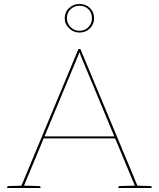

<svg xmlns="http://www.w3.org/2000/svg" viewBox="-20 -947 800 967"><path d="M83 0 375 -700H385L677 0H668Q666 0 664.5 -1.5Q663 -3 662 -5L388 -663Q387 -667 384 -674Q381 -681 380 -684Q379 -681 376.5 -674Q374 -667 372 -663L98 -5Q97 -3 95.5 -1.5Q94 0 91 0ZM89 0V-11H102V0ZM194 -250 196 -260H563L565 -250ZM656 0V-11H669V0ZM16 0V-5Q16 -7 18.5 -8.5Q21 -10 23 -10L100 -12L101 0ZM99 0 100 -12 177 -10Q179 -10 181.5 -8.5Q184 -7 184 -5V0ZM576 0V-5Q576 -7 578.5 -8.5Q581 -10 583 -10L660 -12L661 0ZM659 0 660 -12 737 -10Q739 -10 741.5 -8.5Q744 -7 744 -5V0ZM380 -783Q351 -783 328.5 -804Q306 -825 306 -855Q306 -886 328 -906.5Q350 -927 380 -927Q412 -927 433 -906.5Q454 -886 454 -855Q454 -825 433 -804Q412 -783 380 -783ZM380 -792Q408 -792 425.5 -810.5Q443 -829 443 -855Q443 -883 425.5 -900.5Q408 -918 380 -918Q354 -918 335.5 -900.5Q317 -883 317 -855Q317 -829 335.5 -810.5Q354 -792 380 -792Z"/></svg>

Font: Aleo Thin
Style: Regular
Weight: 250
Designer: Alessio Laiso
Foundry: Alessio Laiso
Version: Version 2.001;gftools[0.9.29]